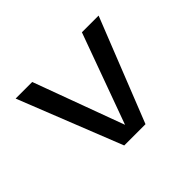

<svg xmlns="http://www.w3.org/2000/svg" viewBox="-112 -677 735 735"><g transform="rotate(45 255.5 -309.5)"><path d="M465.8 -367.2V-252L44.9 -85V-174.8L412.1 -310.1L44.9 -443.8V-534.2Z"/></g></svg>

Font: Standard
Style: Regular
Weight: 400
Designer: Bryce Wilner
Version: Version 2.000;PS 2.0;hotconv 16.6.51;makeotf.lib2.5.65220 DE